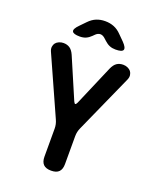

<svg xmlns="http://www.w3.org/2000/svg" viewBox="-172 -1049 943 1159"><g transform="rotate(20 300.0 -470.0)"><path d="M300 10Q266 10 250 -6.5Q234 -23 234 -56V-235Q234 -250 231 -263.5Q228 -277 222 -290L54 -665Q47 -681 49 -695Q51 -709 58.5 -718.5Q66 -728 79.5 -734Q93 -740 108 -740Q132 -740 149 -728.5Q166 -717 178 -690L289 -431Q295 -418 300 -418Q305 -418 311 -431L422 -690Q434 -717 451 -728.5Q468 -740 492 -740Q507 -740 520.5 -734Q534 -728 541.5 -718.5Q549 -709 551 -695Q553 -681 546 -665L378 -290Q372 -277 369 -263.5Q366 -250 366 -235V-56Q366 -23 350 -6.5Q334 10 300 10ZM186 -810Q144 -810 137.5 -825Q131 -840 161 -870L196 -906Q218 -929 243.5 -939.5Q269 -950 300 -950Q331 -950 357 -939.5Q383 -929 405 -906L441 -870Q470 -840 463.5 -825Q457 -810 415 -810Q394 -810 377 -817Q360 -824 344 -839L333 -849Q316 -866 299 -866Q282 -866 266 -849L257 -840Q242 -825 225 -817.5Q208 -810 186 -810Z"/></g></svg>

Font: Maple Mono Normal NL
Style: Bold
Weight: 700
Monospace: yes
Designer: subframe7536
Version: Version 7.000